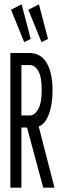

<svg xmlns="http://www.w3.org/2000/svg" viewBox="-20 -868 290 888"><path d="M28 0V-623H114Q169 -623 196 -577Q223 -531 223 -451Q223 -385 206 -339.5Q189 -294 159 -283L232 0H180L105 -278H79V0ZM79 -334H118Q141 -334 157 -363.5Q173 -393 173 -451Q173 -513 157 -540Q141 -567 118 -567H79ZM92 -673 31 -823 80 -848 122 -688ZM172 -673 111 -823 160 -848 202 -688Z"/></svg>

Font: Inconsolata UltraCondensed
Style: Regular
Weight: 400
Width: 1
Monospace: yes
Designer: Raph Levien, Cyreal, Brenton Simpson
Foundry: Raph Levien, Cyreal, Google
Version: Version 3.001; ttfautohint (v1.8.2.53-6de2)